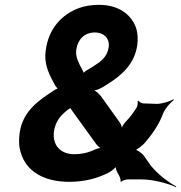

<svg xmlns="http://www.w3.org/2000/svg" viewBox="-20 -741 748 793"><path d="M477 8 481 10C484 5 501 0 507 0H565C613 0 675 17 707 32L708 29C677 13 627 -24 600 -61L574 -98C566 -109 545 -124 534 -123L533 -119C544 -120 570 -141 580 -153C611 -190 637 -227 654 -273C662 -293 685 -319 698 -328L696 -331C682 -322 649 -312 628 -312L570 -314C564 -315 554 -320 553 -325L548 -323C550 -318 548 -304 545 -298C533 -278 519 -259 500 -239C492 -231 481 -214 480 -206H484C485 -214 479 -231 472 -239L396 -345C388 -355 372 -369 362 -370L361 -367C371 -365 393 -374 406 -382L431 -398C483 -431 536 -477 547 -555C550 -578 549 -599 544 -619C527 -678 473 -721 389 -721C360 -721 332 -717 307 -708C236 -682 181 -624 169 -534C160 -471 186 -429 209 -386C212 -382 219 -373 223 -372L225 -376C221 -377 211 -373 205 -369C143 -328 74 -285 61 -191C57 -162 58 -135 66 -110C88 -35 159 10 266 10C331 10 383 -5 429 -28C440 -34 459 -49 462 -57L458 -58C455 -50 463 -29 469 -21C472 -16 481 1 477 8ZM288 -104C230 -104 195 -141 203 -199C209 -240 231 -265 257 -285C257 -286 260 -289 260 -289L259 -285L261 -288L265 -291C267 -292 273 -296 273 -298H270C269 -296 272 -291 274 -289L378 -145C384 -138 394 -128 401 -127L403 -130C396 -132 381 -127 371 -123C344 -110 316 -104 288 -104ZM372 -607C409 -607 434 -582 429 -546C423 -505 395 -486 367 -468L336 -449C332 -446 323 -440 321 -436L325 -435C327 -439 323 -447 321 -451C313 -465 306 -479 301 -492C295 -507 293 -521 295 -536C301 -578 329 -607 372 -607Z"/></svg>

Font: Asimov
Style: EdgeIt
Weight: 500
Designer: Google
Version: Version 2.000980: 2014